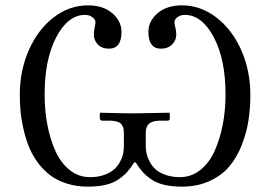

<svg xmlns="http://www.w3.org/2000/svg" viewBox="-20 -678 994 710"><path d="M438 -188Q438 -211.9 425.5 -221.9Q413.1 -231.9 383.8 -231.9H356.9Q354 -231.9 351.6 -234.4Q349.1 -236.8 349.1 -240.2V-258.8L351.1 -261.2Q438 -258.8 477.1 -258.8L606 -261.2L607.9 -258.8V-240.2Q607.9 -231.9 600.1 -231.9H574.2Q544.4 -231.9 531.7 -220.9Q519 -210 519 -188V-136.2Q519 -122.1 522.5 -107.9Q525.9 -93.8 534.7 -77.9Q543.5 -62 557.1 -50.3Q570.8 -38.6 593.5 -30.8Q616.2 -22.9 645 -22.9Q687.5 -22.9 720.7 -49.3Q753.9 -75.7 773.7 -119.9Q793.5 -164.1 803.7 -217.3Q814 -270.5 814 -329.1Q814 -458.5 770.3 -540.8Q726.6 -623 663.1 -623Q648.4 -623 636.7 -614.7Q625 -606.4 625 -596.2Q625 -589.8 628.4 -576.4Q631.8 -563 631.8 -549.8Q631.8 -529.3 616.5 -513.7Q601.1 -498 575.2 -498Q528.8 -498 528.8 -560.1Q528.8 -599.6 562.5 -628.9Q596.2 -658.2 652.8 -658.2Q721.7 -658.2 780 -613.5Q838.4 -568.8 872.1 -492.7Q905.8 -416.5 905.8 -327.1Q905.8 -278.3 898.9 -233.2Q892.1 -188 874.3 -142.3Q856.4 -96.7 828.6 -63.2Q800.8 -29.8 755.6 -8.8Q710.4 12.2 652.8 12.2Q615.7 12.2 587.6 5.6Q559.6 -1 539.8 -14.6Q520 -28.3 507.6 -42.2Q495.1 -56.2 481.9 -77.1H476.1Q462.9 -56.2 450.4 -42.2Q438 -28.3 418.2 -14.6Q398.4 -1 370.4 5.6Q342.3 12.2 305.2 12.2Q263.7 12.2 228.3 1.2Q192.9 -9.8 167.5 -28.6Q142.1 -47.4 122.1 -73.7Q102.1 -100.1 89.4 -129.6Q76.7 -159.2 68.4 -193.6Q60.1 -228 56.6 -260.5Q53.2 -293 53.2 -327.1Q53.2 -416.5 86.7 -492.7Q120.1 -568.8 178.2 -613.5Q236.3 -658.2 305.2 -658.2Q361.8 -658.2 395.5 -628.9Q429.2 -599.6 429.2 -560.1Q429.2 -498 382.8 -498Q356.9 -498 342 -513.4Q327.1 -528.8 327.1 -549.8Q327.1 -563 330.1 -576.4Q333 -589.8 333 -596.2Q333 -606.4 321.3 -614.7Q309.6 -623 294.9 -623Q231.4 -623 188.2 -540.8Q145 -458.5 145 -329.1Q145 -270.5 155 -217.3Q165 -164.1 184.8 -119.9Q204.6 -75.7 237.5 -49.3Q270.5 -22.9 313 -22.9Q341.8 -22.9 364.3 -30.8Q386.7 -38.6 400.4 -50.3Q414.1 -62 422.9 -77.9Q431.6 -93.8 434.8 -107.9Q438 -122.1 438 -136.2Z"/></svg>

Font: Linux Biolinum G
Style: Regular
Weight: 400
Designer: Philipp H. Poll
Foundry: Philipp H. Poll
Version: Version 1.1.0 ; ttfautohint (v1.6)